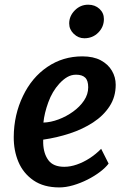

<svg xmlns="http://www.w3.org/2000/svg" viewBox="-20 -810 558 838"><path d="M239 8Q171 8 126.5 -22.5Q81.5 -53.5 60.5 -103.2Q39.5 -153 40 -212.5Q40.5 -309 80.5 -391.5Q119 -472 186.8 -518Q254.5 -564 339.5 -564Q387.5 -564 419.8 -546.8Q452 -529.5 468.5 -501.2Q485 -473 485 -440Q485 -387 458.2 -346Q431.5 -305 386.2 -275.5Q341 -246 284.5 -227.5Q228 -209 168.5 -200.5Q168.5 -197 168.5 -193Q168.5 -189 168.5 -185Q170 -139.5 191.2 -110.8Q212.5 -82 260.5 -82Q287 -82 315.2 -91.8Q343.5 -101.5 371 -119.2Q398.5 -137 421.5 -160.5L454 -96Q441 -78.5 416.8 -60Q392.5 -41.5 361.8 -26Q331 -10.5 299 -1.2Q267 8 239 8ZM169.5 -275Q201.5 -276 235.5 -288.8Q269.5 -301.5 299 -322.8Q328.5 -344 346.8 -371.2Q365 -398.5 365 -429Q365 -458.5 351.8 -471.2Q338.5 -484 312 -484Q291.5 -484 273.8 -473.8Q256 -463.5 239 -445Q208 -411 190.8 -363.5Q173.5 -316 169.5 -275ZM348 -643Q322 -643 302 -662.2Q282 -681.5 282 -707.5Q282 -740 306.5 -764.8Q331 -789.5 365 -789.5Q394.5 -789.5 414 -771.5Q433.5 -753.5 433.5 -727Q433.5 -692.5 409 -667.8Q384.5 -643 348 -643Z"/></svg>

Font: Merriweather Sans Medium
Style: Italic
Weight: 500
Italic angle: -7.5°
Designer: Eben Sorkin
Foundry: Eben Sorkin
Version: Version 2.001